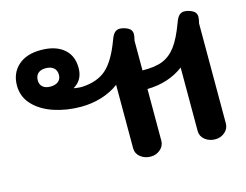

<svg xmlns="http://www.w3.org/2000/svg" viewBox="-85 -721 1114 868"><g transform="rotate(-15 471.5 -287.5)"><path d="M454 -47V-344Q418 -317 372 -303Q326 -289 276 -289Q209 -289 150 -308.5Q91 -328 55.5 -366Q20 -404 20 -456Q20 -514 58.5 -549Q97 -584 165 -584Q233 -584 271.5 -552Q310 -520 310 -462Q310 -406 266 -380L267 -378Q295 -374 305 -375Q377 -379 418.5 -416.5Q460 -454 493 -543Q501 -566 511 -575.5Q521 -585 535 -585Q546 -585 558 -581Q576 -575 583.5 -566.5Q591 -558 591 -545Q591 -535 586 -515V-376Q645 -375 681 -389.5Q717 -404 743.5 -439.5Q770 -475 795 -543Q803 -566 813 -575.5Q823 -585 837 -585Q848 -585 860 -581Q878 -575 885.5 -566.5Q893 -558 893 -545Q893 -535 888 -515V-47Q888 -23 869 -6.5Q850 10 824 10Q796 10 776 -6Q756 -22 756 -47V-344Q686 -291 586 -289V-47Q586 -23 567 -6.5Q548 10 522 10Q494 10 474 -6Q454 -22 454 -47ZM216 -455Q216 -476 202.5 -487.5Q189 -499 165 -499Q142 -499 129.5 -487.5Q117 -476 117 -455Q117 -435 130 -424Q143 -413 165 -413Q189 -413 202.5 -424Q216 -435 216 -455Z"/></g></svg>

Font: Kodchasan
Style: Bold
Weight: 700
Designer: Katatrad Aksorn Co.,Ltd.
Foundry: Cadson Demak Co.,Ltd.
Version: Version 1.000; ttfautohint (v1.6)